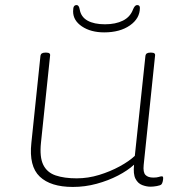

<svg xmlns="http://www.w3.org/2000/svg" viewBox="-20 -733 733 759"><path d="M268 6Q180 6 137 -35Q94 -76 104 -168L140 -513Q142 -525 159 -525H163Q180 -525 178 -513L142 -169Q136 -112 151 -81.5Q166 -51 200 -39.5Q234 -28 283 -28Q328 -28 372 -41.5Q416 -55 453.5 -75.5Q491 -96 513 -117L555 -513Q557 -525 574 -525H578Q595 -525 593 -513L548 -81Q545 -52 555 -41.5Q565 -31 586 -31Q600 -31 607.5 -33.5Q615 -36 620 -36Q625 -36 625 -29Q625 -22 623 -14.5Q621 -7 618 -4Q614 0 600 2.5Q586 5 575 5Q559 5 542 -1.5Q525 -8 515.5 -26.5Q506 -45 510 -82Q485 -59 446.5 -39Q408 -19 362 -6.5Q316 6 268 6ZM392 -605Q339 -605 304 -628.5Q269 -652 269 -688Q269 -703 272.5 -708Q276 -713 283 -713Q292 -713 295 -696Q300 -666 326 -651.5Q352 -637 395 -637Q437 -637 466 -651.5Q495 -666 506 -696Q513 -713 522 -713Q533 -713 533 -702Q533 -660 493.5 -632.5Q454 -605 392 -605Z"/></svg>

Font: Asap Expanded Expanded Thin
Style: Italic
Weight: 100
Width: 7
Italic angle: -6°
Designer: Pablo Cosgaya
Foundry: Omnibus-Type
Version: Version 3.001; ttfautohint (v1.8.4.7-5d5b)